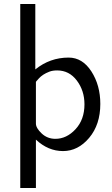

<svg xmlns="http://www.w3.org/2000/svg" viewBox="-20 -742 557 957"><path d="M81 195V-722H156V-396Q229 -455 322 -455Q391 -455 435.5 -386Q480 -317 480 -224Q480 -121 424.5 -55Q369 11 294 11Q220 11 159 -46V195ZM159 -126Q159 -104 187.5 -77Q216 -50 256 -50Q312 -50 356.5 -98Q401 -146 401 -222Q401 -290 363 -340.5Q325 -391 265 -391Q254 -391 244 -389.5Q234 -388 225.5 -384.5Q217 -381 209.5 -377.5Q202 -374 195.5 -369.5Q189 -365 184 -361Q179 -357 174.5 -352Q170 -347 167.5 -344Q165 -341 162 -338L159 -334Z"/></svg>

Font: CMU Sans Serif
Style: Medium
Weight: 500
Version: Version 0.7.0